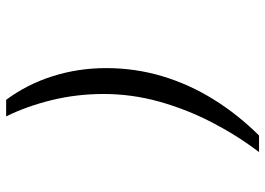

<svg xmlns="http://www.w3.org/2000/svg" viewBox="-142 -584 883 640"><g transform="rotate(90 300.0 -264.5)"><path d="M313.2 157Q261.2 86.8 234.4 1.6Q207.5 -83.5 207.5 -176.2Q207.5 -273.2 234.5 -363.4Q261.5 -453.5 312 -534.6Q362.5 -615.8 432.2 -686H487.5Q432.5 -614 388.8 -529.6Q345 -445.2 319.4 -353.8Q293.8 -262.2 293.8 -167.8Q293.8 -78.5 314.2 5.1Q334.8 88.8 368.5 157Z"/></g></svg>

Font: Chivo Mono Medium
Style: Italic
Weight: 500
Italic angle: -8.05°
Monospace: yes
Designer: Hector Gatti
Foundry: Omnibus-Type
Version: Version 1.008